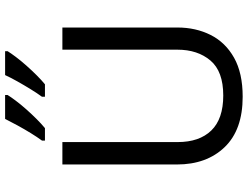

<svg xmlns="http://www.w3.org/2000/svg" viewBox="-132 -852 994 771"><g transform="rotate(-90 365.5 -467.0)"><path d="M640 -252Q640 -178 610 -118.5Q580 -59 518.5 -24.5Q457 10 362 10Q229 10 159.5 -62.5Q90 -135 90 -254V-714H180V-251Q180 -164 226.5 -116Q273 -68 367 -68Q464 -68 507.5 -119.5Q551 -171 551 -252V-714H640ZM545 -934Q537 -921 522 -901Q507 -881 487.5 -859Q468 -837 448.5 -817.5Q429 -798 412 -784H362V-796Q376 -815 392 -841Q408 -867 423.5 -894.5Q439 -922 449 -944H545ZM369 -934Q361 -921 346 -901Q331 -881 311.5 -859Q292 -837 272.5 -817.5Q253 -798 236 -784H186V-796Q200 -815 216 -841Q232 -867 247 -894.5Q262 -922 273 -944H369Z"/></g></svg>

Font: Noto Sans Lisu
Style: Regular
Weight: 400
Designer: Monotype Design Team. David Williams.
Foundry: Monotype Imaging Inc.
Version: Version 2.102